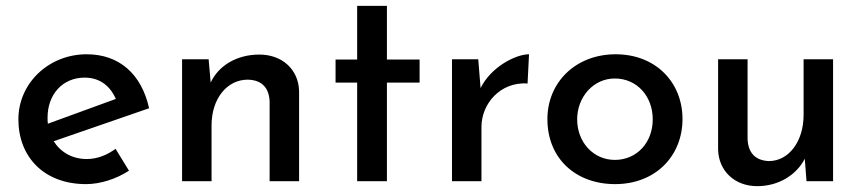

<svg xmlns="http://www.w3.org/2000/svg" viewBox="-20 -621 2954 658"><path d="M275 10C324 10 379 -8 422 -36L376 -111C346 -89 313 -76 277 -76C228 -76 188 -99 164 -137L491 -250C465 -367 389 -435 277 -435C147 -435 43 -336 43 -212C43 -83 131 10 275 10ZM143 -218C143 -298 195 -355 270 -355C327 -355 360 -321 377 -282L144 -197C143 -203 143 -211 143 -218Z M695 -418H604V0H705V-191C705 -283 758 -348 829 -348C880 -347 902 -317 904 -274V0H1005V-309C1003 -383 947 -434 869 -434C791 -434 729 -396 702 -338Z M1204 -601V-417H1130V-338H1204V0H1306V-338H1418V-417H1306V-601Z M1619 -418H1529V0H1630V-186C1630 -265 1694 -341 1788 -335L1793 -435C1747 -435 1662 -391 1627 -319Z M1856 -213C1856 -76 1955 10 2088 10C2227 10 2319 -87 2319 -213C2319 -339 2227 -435 2090 -435C1953 -435 1856 -339 1856 -213ZM1958 -212C1958 -288 2013 -352 2087 -352C2163 -352 2217 -291 2217 -212C2217 -133 2163 -73 2087 -73C2014 -73 1958 -133 1958 -212Z M2575 17C2649 17 2710 -22 2738 -77L2744 0H2835V-418H2734V-227C2734 -136 2683 -69 2615 -69C2566 -71 2544 -100 2542 -144V-418H2441V-108C2443 -35 2498 17 2575 17Z"/></svg>

Font: Reem Kufi
Style: Regular
Weight: 400
Designer: Khaled Hosny
Version: Version 0.007